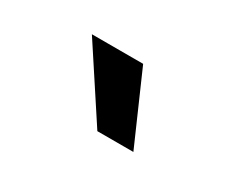

<svg xmlns="http://www.w3.org/2000/svg" viewBox="-45 -902 589 480"><g transform="rotate(30 250.0 -661.5)"><path d="M249 -560 116 -763H264L353 -560Z"/></g></svg>

Font: Nunito Sans 10pt ExtraBold
Style: Italic
Weight: 800
Italic angle: -9°
Designer: Vernon Adams
Foundry: Vernon Adams
Version: Version 3.101;gftools[0.9.27]